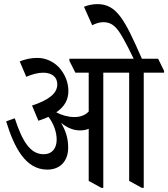

<svg xmlns="http://www.w3.org/2000/svg" viewBox="-20 -909 819 935"><path d="M210 -83C272 -83 312 -123 312 -191C312 -233 301 -272 277 -311C305 -288 336 -274 369 -274C384 -274 399 -276 412 -282V-28L474 6H483V-555H609V-28L671 6H680V-555H779V-564L750 -623H671C588 -812 549 -889 454 -889C432 -889 408 -884 389 -876L429 -786C446 -795 465 -801 484 -801C526 -801 550 -776 580 -722C596 -693 608 -671 631 -623H318V-613L347 -555H412V-366C395 -348 372 -339 342 -339C312 -339 280 -348 254 -362C295 -390 313 -424 313 -466C313 -510 295 -550 268 -580C241 -609 203 -627 162 -627C131 -627 104 -621 76 -610L108 -535C138 -548 166 -555 190 -555C233 -555 259 -534 259 -498C259 -453 215 -421 136 -395L167 -321C185 -327 202 -333 216 -340C240 -309 256 -268 256 -229C256 -188 235 -158 192 -158C125 -158 87 -226 52 -333L10 -318C48 -194 103 -83 210 -83Z"/></svg>

Font: Noto Serif Devanagari ExtraCondensed
Style: Regular
Weight: 400
Width: 2
Designer: Universal Thirst, Indian Type Foundry and the Monotype Design Team
Foundry: Monotype Imaging Inc.
Version: Version 2.004